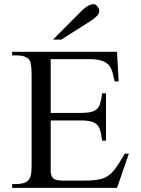

<svg xmlns="http://www.w3.org/2000/svg" viewBox="-20 -914 686 934"><path d="M606.9 -166.5 549.3 0H39.1V-18.6H62Q70.3 -18.6 87.4 -21.7Q104.5 -24.9 114.3 -33.7Q124 -42.5 128.9 -58.1Q133.8 -73.7 133.8 -117.7V-547.4Q133.8 -610.8 121.1 -624.5Q103.5 -644.5 62 -644.5H39.1V-662.1H549.3L557.1 -518.1H537.6Q532.7 -539.6 528.1 -558.8Q523.4 -578.1 512.5 -593.5Q501.5 -608.9 477.5 -617.7Q453.6 -626.5 410.2 -626.5H226.6V-364.7H372.6Q417.5 -364.7 438 -374.5Q458.5 -384.3 465.6 -405.5Q472.7 -426.8 477.1 -460H495.6V-230H477.1Q472.7 -264.6 465.3 -286.1Q458 -307.6 437.5 -317.9Q417 -328.1 372.6 -328.1H226.6V-80.1Q226.6 -60.5 237.5 -48.1Q248.5 -35.6 282.7 -35.6H394.5Q435.1 -35.6 461.9 -41Q488.8 -46.4 508.1 -60.3Q527.3 -74.2 545.4 -99.9Q563.5 -125.5 586.9 -166.5ZM462.9 -861.8Q462.9 -847.7 450.4 -835.4Q438 -823.2 422.4 -813L277.8 -721.2H237.8L376.5 -860.8Q389.2 -874 405 -883.8Q420.9 -893.6 437 -893.6Q444.8 -893.6 453.9 -882.8Q462.9 -872.1 462.9 -861.8Z"/></svg>

Font: BabelStone Englisc
Style: Regular
Weight: 400
Designer: Andrew West
Foundry: BabelStone
Version: Version 1.000 June 24, 2023